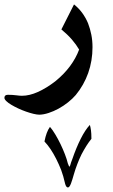

<svg xmlns="http://www.w3.org/2000/svg" viewBox="-93 -325 509 862"><path d="M155.3 40Q194.3 8.3 221.2 -27.8Q248 -64 262.2 -102.5Q249.5 -124.5 230 -147.2Q210.4 -169.9 182.6 -192.9L239.3 -305.2Q260.7 -288.1 276.4 -266.6Q292 -245.1 302.2 -220.7Q312 -195.3 317.1 -168.9Q322.3 -142.6 322.3 -113.3Q322.3 -51.8 303 2.7Q283.7 57.1 247.1 101.6Q232.4 118.7 212.4 134.5Q192.4 150.4 170.2 162.6Q147.9 174.8 125.5 182.1Q103 189.5 84 189.9Q73.2 189.9 57.1 186Q41 182.1 23.7 176Q6.3 169.9 -11 161.9Q-28.3 153.8 -42.2 145.5Q-56.2 137.2 -64.7 128.9Q-73.2 120.6 -73.2 114.3Q-73.2 100.6 -57.6 100.6Q-36.6 100.6 -20.3 102.8Q-3.9 105 5.4 105Q39.1 105 77.1 87.9Q115.2 70.8 155.3 40ZM106.9 309.1Q110.8 288.6 116.9 272.2Q123 255.9 131.3 244.6Q142.6 257.3 155 278.1Q167.5 298.8 178.7 322Q189.9 345.2 198.7 368.2Q207.5 391.1 211.4 408.2Q214.8 416.5 216.1 419.7Q217.3 422.9 218.3 422.9Q221.2 422.9 223.1 414.3Q225.1 405.8 231.9 388.7Q249 338.9 269.3 298.3Q289.6 257.8 310.5 235.8Q313.5 246.1 315.4 259.8Q317.4 273.4 317.4 298.3Q306.2 312 294.9 329.8Q283.7 347.7 272.9 368.2Q262.7 389.2 254.2 411.4Q245.6 433.6 238.8 457Q235.4 468.8 232.2 479.5Q229 490.2 225.8 498.5Q222.7 506.8 219.2 511.7Q215.8 516.6 211.9 516.6Q204.1 516.6 199.7 501Q195.3 481.9 190.9 466.6Q186.5 451.2 181.4 437.7Q176.3 424.3 170.7 412.4Q165 400.4 159.2 388.2Q134.8 339.8 106.9 310.5Z"/></svg>

Font: XB Niloofar
Style: Bold
Weight: 700
Designer: Behnam
Foundry: Irmug
Version: Version 7.201 2008